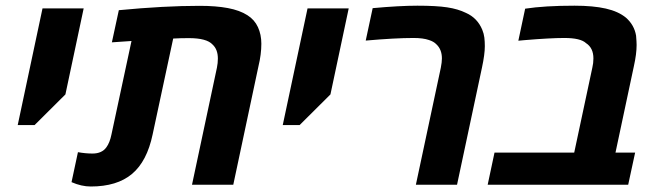

<svg xmlns="http://www.w3.org/2000/svg" viewBox="-20 -662 2355 688"><path d="M132.3 -631.8H279.8L214.4 -323.7L104 -213.9H43.5Z M236.3 -9.3 259.3 -116.7Q286.6 -111.8 311.5 -111.8Q345.2 -111.8 361.3 -134.3Q373.5 -150.9 379.4 -180.2L451.2 -515.1L380.9 -510.3L405.8 -625.5Q568.8 -641.1 694.8 -641.1Q753.9 -641.1 796.6 -633.1Q839.4 -625 866.7 -607.4Q892.1 -591.3 904.3 -564.7Q916.5 -538.1 916.5 -505.4Q916.5 -467.3 906.2 -424.8L815.9 0H668L757.3 -419.4Q760.7 -436 760.7 -452.1Q760.7 -484.9 741.7 -502.4Q720.7 -525.4 656.7 -525.4Q626.5 -525.4 600.6 -523.9L526.9 -180.2Q506.8 -84 453.1 -38.8Q399.4 6.3 305.2 6.3Q272 6.3 236.3 -9.3Z M1082 -631.8H1229.5L1164.1 -323.7L1053.7 -213.9H993.2Z M1563.5 -452.6Q1563.5 -484.9 1543.5 -503.4Q1534.2 -513.2 1517.1 -518.6Q1496.1 -525.9 1461.9 -525.9Q1396 -525.9 1290.5 -516.6L1315.4 -632.8Q1411.6 -641.6 1475.6 -641.6Q1543.5 -641.6 1582.3 -635.7Q1621.1 -629.9 1649.9 -615.7Q1690.4 -597.7 1708 -555.7Q1713.9 -541.5 1715.6 -527.3Q1717.3 -513.2 1717.3 -496.6Q1717.3 -467.3 1707 -419.4L1617.7 0H1470.2L1559.6 -419.4Q1563.5 -439 1563.5 -452.6Z M1752 -115.2H2037.6L2102.5 -419.4Q2106.4 -435.5 2106.4 -452.6Q2106.4 -490.2 2080.1 -507.3Q2060.5 -525.9 2002 -525.9Q1951.7 -525.9 1858.9 -518.1L1837.4 -516.1L1861.8 -630.9Q1931.6 -641.6 2038.6 -641.6Q2106 -641.6 2150.9 -631.3Q2195.8 -621.1 2223.1 -598.6Q2252.9 -572.3 2259.3 -534.2Q2261.2 -511.7 2261.2 -501Q2261.2 -468.8 2251.5 -425.3L2185.5 -115.2H2255.9L2231 0H1727.5Z"/></svg>

Font: Viking Open Sans
Style: Bold Italic
Weight: 700
Italic angle: -12°
Foundry: Ascender Corporation
Version: Version 2.000